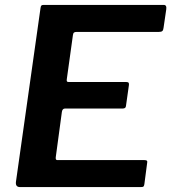

<svg xmlns="http://www.w3.org/2000/svg" viewBox="-20 -762 698 782"><path d="M145 -729Q146 -737 148.5 -739.5Q151 -742 158 -742H647Q660 -742 657 -723L646 -648Q645 -639 641 -635.5Q637 -632 627 -632H292Q285 -632 281.5 -629.5Q278 -627 277 -619L252 -439Q251 -432 253 -430Q255 -428 260 -428H494Q502 -428 504 -424.5Q506 -421 505 -415L493 -330Q492 -320 480 -320H245Q234 -320 232 -306L207 -121Q206 -110 213 -110H568Q576 -110 578.5 -107Q581 -104 579 -96L568 -12Q567 -5 564.5 -2.5Q562 0 553 0H62Q42 0 45 -22L145 -729Z"/></svg>

Font: Libre Franklin SemiBold
Style: Italic
Weight: 600
Italic angle: -8°
Designer: Pablo Impallari, Rodrigo Fuenzalida, Nhung Nguyen
Foundry: Impallari Type
Version: Version 3.000